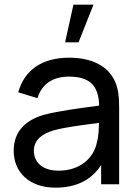

<svg xmlns="http://www.w3.org/2000/svg" viewBox="-20 -808 602 842"><path d="M302 -787.5 265.5 -622.5H324.5L390 -787.5ZM485 -449.5C454 -520 380.5 -555 283 -555C161 -555 85.5 -497.5 60 -403L144.5 -377.5C164 -443.5 216.5 -472 282 -472C375.5 -472 412.5 -431 415 -345C335 -334 240 -322.5 172.5 -304.5C90.5 -280.5 40 -231 40 -146C40 -59 102.5 15 223.5 15C313.5 15 380.5 -18 423.5 -84V0H502.5V-334C502.5 -376.5 500 -416 485 -449.5ZM237 -59.5C160 -59.5 128.5 -102 128.5 -146.5C128.5 -197 168 -221.5 212.5 -235.5C265 -250.5 338 -259 414 -269C413.5 -244.5 412.5 -210 405 -184C392 -117 333 -59.5 237 -59.5Z"/></svg>

Font: Hauora Medium
Style: Regular
Weight: 500
Designer: Wayne Shih
Foundry: WCYS
Version: Version 1.001;hotconv 1.0.109;makeotfexe 2.5.65596